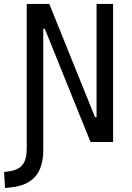

<svg xmlns="http://www.w3.org/2000/svg" viewBox="-58 -713 664 964"><path d="M-32.7 231 -37.6 150.9 -8.8 146.5Q35.2 140.1 55.7 113.5Q76.2 86.9 76.2 33.7V-693.4H189.5L418.9 -125H426.8V-693.4H509.8V0H396.5L167 -568.4H159.2V40.5Q159.2 127 119.4 172.9Q79.6 218.8 -0.5 227.5Z"/></svg>

Font: Cascadia Code NF SemiLight
Style: Regular
Weight: 350
Monospace: yes
Designer: Aaron Bell
Foundry: Saja Typeworks
Version: Version 2404.023; ttfautohint (v1.8.4)